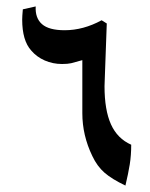

<svg xmlns="http://www.w3.org/2000/svg" viewBox="-20 -577 466 597"><path d="M370 0Q328 -20 305 -40Q282 -60 267 -92Q236 -156 236 -225V-390Q212 -383 201.5 -380.5Q191 -378 173 -378Q144 -378 119 -389Q94 -400 77 -420Q49 -451 49 -516Q49 -526 51 -548L91 -557Q89 -521 110.5 -502Q132 -483 181 -483Q239 -483 296 -514L312 -504L306 -338L305 -309Q305 -235 325 -190.5Q345 -146 388 -127Q388 -94 383.5 -66Q379 -38 370 0Z"/></svg>

Font: Mirza SemiBold
Style: Regular
Weight: 600
Designer: Arabic design by Kourosh Beigpour, Latin design by Eduardo Tunni, engineering by Lasse Fister
Version: Version 1.0010g